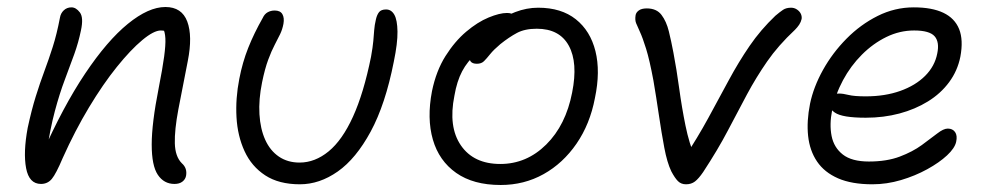

<svg xmlns="http://www.w3.org/2000/svg" viewBox="-20 -516 2827 548"><path d="M478 9Q448 9 430.5 -17Q413 -43 413 -103.5Q413 -164 433 -265Q444 -321 448.5 -354.5Q453 -388 452 -406.5Q451 -425 445 -436Q439 -447 429 -459Q448 -461 459.5 -454.5Q471 -448 475.5 -433.5Q480 -419 476 -396Q469 -416 461 -422.5Q453 -429 439 -429Q419 -429 386 -401.5Q353 -374 313.5 -325Q274 -276 234 -209.5Q194 -143 159 -65Q140 -20 128 -5.5Q116 9 97 9Q63 9 54.5 -36Q46 -81 59 -151Q70 -202 82 -240.5Q94 -279 106.5 -312.5Q119 -346 130.5 -382Q142 -418 151 -465Q153 -478 162 -486.5Q171 -495 184 -495Q197 -495 208 -480.5Q219 -466 211 -429Q204 -395 192 -361.5Q180 -328 165 -288.5Q150 -249 136.5 -198.5Q123 -148 113 -81L99 -74Q160 -212 223 -306Q286 -400 345 -448Q404 -496 452 -496Q499 -496 514.5 -454.5Q530 -413 516 -342Q500 -262 489 -203.5Q478 -145 479 -107Q480 -69 499 -50Q507 -43 510 -34Q513 -25 511 -14Q509 -4 500.5 2.5Q492 9 478 9Z M836 10Q776 10 737 -15.5Q698 -41 678 -84.5Q658 -128 655 -181.5Q652 -235 663 -291Q672 -338 688.5 -379.5Q705 -421 730 -465Q735 -476 744 -481Q753 -486 764 -486Q780 -486 786 -475.5Q792 -465 789 -448Q786 -432 779.5 -418.5Q773 -405 764 -388Q755 -371 745.5 -345.5Q736 -320 728 -281Q718 -232 720.5 -190Q723 -148 737 -117Q751 -86 776 -69Q801 -52 835 -52Q879 -52 918 -84Q957 -116 987.5 -183Q1018 -250 1039 -354Q1044 -382 1045.5 -399Q1047 -416 1048 -430Q1049 -444 1053 -461Q1056 -474 1062 -481.5Q1068 -489 1082 -489Q1097 -489 1105.5 -474Q1114 -459 1114.5 -426Q1115 -393 1104 -340Q1080 -218 1038 -140.5Q996 -63 944 -26.5Q892 10 836 10Z M1409 12Q1331 12 1282 -22.5Q1233 -57 1215.5 -117.5Q1198 -178 1213 -256Q1225 -314 1251.5 -356Q1278 -398 1310.5 -425.5Q1343 -453 1374.5 -466Q1406 -479 1427 -479Q1435 -479 1440 -477Q1445 -475 1447.5 -470.5Q1450 -466 1448 -458Q1444 -442 1436 -429.5Q1428 -417 1405 -405Q1365 -385 1339.5 -363Q1314 -341 1299 -312.5Q1284 -284 1277 -243Q1259 -154 1295.5 -101Q1332 -48 1408 -48Q1483 -48 1539 -103.5Q1595 -159 1613 -252Q1630 -337 1603.5 -385.5Q1577 -434 1512 -434Q1478 -434 1455.5 -422Q1433 -410 1408 -390Q1389 -374 1379 -361.5Q1369 -349 1361.5 -341.5Q1354 -334 1341 -334Q1328 -334 1323 -341Q1318 -348 1321 -363Q1325 -383 1343.5 -406Q1362 -429 1390 -449Q1418 -469 1450.5 -481.5Q1483 -494 1516 -494Q1582 -494 1623.5 -461Q1665 -428 1679.5 -370Q1694 -312 1678 -236Q1664 -162 1625.5 -106Q1587 -50 1531.5 -19Q1476 12 1409 12Z M1938 10Q1924 10 1915 1Q1906 -8 1896 -27Q1884 -52 1876 -94.5Q1868 -137 1860.5 -188Q1853 -239 1845 -286Q1834 -345 1824 -377Q1814 -409 1806.5 -425Q1799 -441 1795.5 -450Q1792 -459 1794 -472Q1795 -480 1803 -486Q1811 -492 1826 -492Q1854 -492 1868 -473.5Q1882 -455 1889 -426.5Q1896 -398 1902 -366Q1911 -319 1918.5 -264Q1926 -209 1936.5 -157.5Q1947 -106 1964 -67L1932 -64Q1971 -123 2001.5 -179Q2032 -235 2060 -287Q2088 -339 2119.5 -385Q2151 -431 2193 -471Q2206 -482 2215 -488Q2224 -494 2238 -494Q2247 -494 2254.5 -489Q2262 -484 2265.5 -477Q2269 -470 2268 -462Q2266 -453 2261 -445.5Q2256 -438 2249 -431Q2201 -386 2169.5 -340.5Q2138 -295 2112 -246.5Q2086 -198 2057.5 -143.5Q2029 -89 1987 -25Q1974 -6 1963.5 2Q1953 10 1938 10Z M2470 10Q2411 10 2372 -7Q2333 -24 2312 -55Q2291 -86 2286.5 -128Q2282 -170 2292 -220Q2302 -268 2329 -316.5Q2356 -365 2396 -405.5Q2436 -446 2485 -470.5Q2534 -495 2588 -495Q2640 -495 2672.5 -479.5Q2705 -464 2717.5 -433Q2730 -402 2721 -354Q2713 -314 2689 -281.5Q2665 -249 2628.5 -226.5Q2592 -204 2547 -192Q2502 -180 2451 -180Q2384 -180 2363 -194.5Q2342 -209 2345 -227Q2347 -238 2354 -243.5Q2361 -249 2375 -249Q2386 -249 2402 -245Q2418 -241 2451 -241Q2506 -241 2549.5 -256.5Q2593 -272 2620.5 -299.5Q2648 -327 2655 -363Q2662 -396 2647.5 -412.5Q2633 -429 2589 -429Q2548 -429 2510 -410.5Q2472 -392 2440 -360Q2408 -328 2386 -287Q2364 -246 2355 -201Q2347 -161 2353.5 -128Q2360 -95 2385.5 -75Q2411 -55 2460 -55Q2511 -55 2548 -69Q2585 -83 2611 -102Q2637 -121 2655 -135Q2673 -149 2685 -149Q2699 -149 2706 -139Q2713 -129 2709 -111Q2705 -93 2683 -72.5Q2661 -52 2626.5 -33Q2592 -14 2551.5 -2Q2511 10 2470 10Z"/></svg>

Font: Shantell Sans Light
Style: Italic
Weight: 300
Italic angle: -11°
Designer: Stephen Nixon, Anya Danilova, Shantell Martin
Foundry: Arrow Type
Version: Version 1.008;[ac192a2d6]